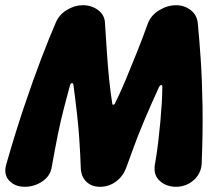

<svg xmlns="http://www.w3.org/2000/svg" viewBox="-71 -702 822 737"><path d="M211 -375Q210 -383 205.5 -383Q201 -383 198 -376Q188 -338 175.5 -291Q163 -244 151.5 -187.5Q140 -131 128 -63Q123 -27 92 -6Q61 15 24 15Q-13 15 -35.5 -8.5Q-58 -32 -47 -71Q-13 -190 21 -291Q55 -392 86 -473.5Q117 -555 143 -615Q156 -646 186 -664Q216 -682 247 -682Q281 -682 306 -663Q331 -644 332 -613Q336 -552 339.5 -498.5Q343 -445 348 -397Q353 -349 360 -304Q360 -300 364 -300Q368 -300 370 -304Q392 -349 412 -397Q432 -445 453.5 -498.5Q475 -552 497 -613Q509 -644 540.5 -663Q572 -682 605 -682Q636 -682 660 -664Q684 -646 688 -615Q694 -555 699.5 -473.5Q705 -392 706.5 -291Q708 -190 703 -71Q701 -46 687 -26.5Q673 -7 651.5 4Q630 15 605 15Q568 15 543 -7Q518 -29 523 -67Q531 -112 536 -154Q541 -196 544.5 -234.5Q548 -273 550 -306.5Q552 -340 552 -367Q553 -375 548.5 -375.5Q544 -376 539 -367Q506 -295 481.5 -236.5Q457 -178 441 -133.5Q425 -89 413 -57Q401 -25 374 -5Q347 15 313 15Q280 15 260 -5Q240 -25 239 -58Q238 -99 233 -173.5Q228 -248 211 -375Z"/></svg>

Font: Winky Sans
Style: Bold Italic
Weight: 700
Italic angle: -8.97852°
Designer: Simon Atzbach
Foundry: typofactur
Version: Version 1.205